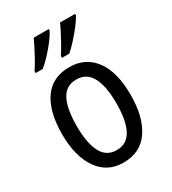

<svg xmlns="http://www.w3.org/2000/svg" viewBox="-188 -865 870 973"><g transform="rotate(-30 246.5 -378.0)"><path d="M447 -269Q447 -141 396 -65.5Q345 10 245 10Q151 10 98.5 -65.5Q46 -141 46 -269Q46 -402 97 -474.5Q148 -547 247 -547Q340 -547 393.5 -476Q447 -405 447 -269ZM131 -269Q131 -169 159 -115.5Q187 -62 247 -62Q306 -62 334.5 -114.5Q363 -167 363 -269Q363 -370 334.5 -422.5Q306 -475 247 -475Q186 -475 158.5 -422.5Q131 -370 131 -269ZM408 -757Q397 -736 375 -707.5Q353 -679 327.5 -651Q302 -623 282 -606H239V-617Q253 -638 269 -666.5Q285 -695 299 -722Q313 -749 320 -766H408ZM254 -757Q243 -735 222 -707.5Q201 -680 176 -653Q151 -626 127 -606H85V-617Q100 -639 115.5 -667Q131 -695 144.5 -721.5Q158 -748 166 -766H254Z"/></g></svg>

Font: Noto Sans Devanagari Condensed
Style: Regular
Weight: 400
Width: 3
Designer: Jelle Bosma - Monotype Design Team
Foundry: Monotype Imaging Inc.
Version: Version 2.004; ttfautohint (v1.8.4.7-5d5b)